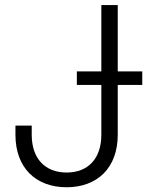

<svg xmlns="http://www.w3.org/2000/svg" viewBox="-20 -748 596 777"><path d="M249.5 9.8C373 9.8 456.5 -67.9 456.5 -202.6V-404.3H555.7V-459H456.5V-727.5H390.1V-459H291V-404.3H390.1V-202.6C390.1 -105 335.4 -49.8 249.5 -49.8C163.6 -49.8 108.4 -105 108.4 -202.6V-239.7H42.5V-202.6C42.5 -67.9 126 9.8 249.5 9.8Z"/></svg>

Font: Raveo Display Display Light
Style: Regular
Weight: 300
Designer: Jakub Foglar, Rasmus Andersson (Inter)
Foundry: Jakubfoglar.com
Version: Version 1.100;Glyphs 3.2.3 (3260)